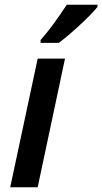

<svg xmlns="http://www.w3.org/2000/svg" viewBox="-20 -786 429 806"><path d="M138.2 0H22.9L138.2 -540H252.9ZM150.4 -618.2Q197.8 -670.9 260.3 -766.1H389.2V-756.8Q362.8 -724.6 312 -678Q261.2 -631.3 226.6 -606H150.4Z"/></svg>

Font: Open Sans Semibold
Style: Italic
Weight: 600
Italic angle: -12°
Foundry: Ascender Corporation
Version: Version 1.10